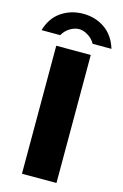

<svg xmlns="http://www.w3.org/2000/svg" viewBox="-182 -1015 687 1075"><g transform="rotate(15 161.5 -477.0)"><path d="M261 -742V0H61V-742ZM255 -805Q241 -831 214 -848Q187 -865 162 -865Q135 -865 108.5 -848.5Q82 -832 67 -805H-41Q-20 -879 35.5 -916.5Q91 -954 162 -954Q233 -954 287.5 -916Q342 -878 364 -805Z"/></g></svg>

Font: Morrison Black
Style: Regular
Weight: 900
Designer: Pablo Impallari, Rodrigo Fuenzalida (Modified by Dan O. Williams)
Version: Version 0.03;June 6, 2019;FontCreator 11.5.0.2425 64-bit; tt